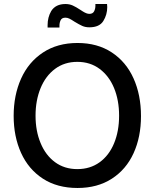

<svg xmlns="http://www.w3.org/2000/svg" viewBox="-20 -929 772 956"><path d="M48 -352Q48 -455 85 -537.5Q122 -620 194 -667.5Q266 -715 366 -715Q465 -715 536.5 -668Q608 -621 645 -538.5Q682 -456 682 -351Q682 -247 645 -166Q608 -85 536.5 -39Q465 7 366 7Q265 7 193.5 -39.5Q122 -86 85 -167.5Q48 -249 48 -352ZM182 -217Q207 -156 254 -121.5Q301 -87 365 -87Q429 -87 476 -121Q523 -155 548 -215.5Q573 -276 573 -353Q573 -430 548 -490.5Q523 -551 476 -586Q429 -621 365 -621Q301 -621 254 -586Q207 -551 182 -490Q157 -429 157 -353Q157 -277 182 -217ZM235 -874Q257 -909 306 -909Q326 -909 342.5 -901.5Q359 -894 380 -880Q383 -878 392.5 -872Q402 -866 410 -863Q418 -860 425 -860Q442 -860 448.5 -872.5Q455 -885 455 -900Q455 -905 455 -909H513Q514 -901 514 -894Q514 -856 494.5 -824.5Q475 -793 425 -793Q405 -793 389.5 -800Q374 -807 351 -821Q336 -831 326 -836Q316 -841 306 -841Q288 -841 282 -828.5Q276 -816 276 -801Q276 -797 276 -792H217Q217 -798 217 -804Q217 -843 235 -874Z"/></svg>

Font: Lopes Sans Medium
Style: Regular
Weight: 500
Designer: Gabriel Lam, Diego Maldonado
Foundry: TypeRant, Foresti Design
Version: Version 4.000